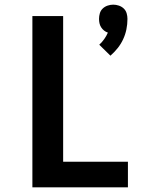

<svg xmlns="http://www.w3.org/2000/svg" viewBox="-20 -804 640 824"><path d="M454 -565 406 -612Q418 -623 427.5 -636.5Q437 -650 443 -664Q434 -667 426.5 -673Q419 -679 414 -687Q409 -695 407 -704Q405 -713 405 -723Q405 -735 408.5 -747Q412 -759 421 -767.5Q430 -776 442 -780Q454 -784 466 -784Q478 -784 490 -780Q502 -776 511 -767.5Q520 -759 523.5 -747Q527 -735 527 -723Q527 -700 522.5 -678Q518 -656 508.5 -635.5Q499 -615 485 -597.5Q471 -580 454 -565ZM119 0V-735H251V-110H529V0Z"/></svg>

Font: Iosevka Curly XBdEx
Style: Regular
Weight: 800
Width: 7
Monospace: yes
Designer: Belleve Invis
Foundry: Belleve Invis
Version: Version 11.1.0; ttfautohint (v1.8.3)